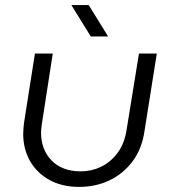

<svg xmlns="http://www.w3.org/2000/svg" viewBox="-20 -720 672 753"><path d="M595 -510 547 -208Q537 -137 500.5 -88Q464 -39 410 -13Q356 13 290 13Q223 13 173.5 -14.5Q124 -42 97.5 -89Q71 -136 71 -195Q71 -204 72 -215.5Q73 -227 74 -237L117 -510H187L144 -233Q143 -225 142 -216.5Q141 -208 141 -200Q141 -133 182.5 -90.5Q224 -48 297 -48Q339 -48 376.5 -66Q414 -84 441.5 -121Q469 -158 477 -214L525 -510ZM336 -577 260 -700H328L404 -577Z"/></svg>

Font: MuseoModerno Thin Light
Style: Italic
Weight: 300
Italic angle: -9°
Version: Version 1.003